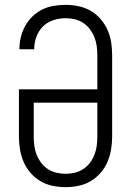

<svg xmlns="http://www.w3.org/2000/svg" viewBox="-20 -763 540 791"><path d="M250 8Q223 8 196.5 2.5Q170 -3 147 -16.5Q124 -30 106 -50.5Q88 -71 77.5 -95.5Q67 -120 62.5 -146.5Q58 -173 58 -200V-395H381V-535Q381 -554 378.5 -573Q376 -592 369 -609.5Q362 -627 350.5 -642.5Q339 -658 323 -668.5Q307 -679 288.5 -683.5Q270 -688 251 -688Q225 -688 200 -680Q175 -672 157 -654Q139 -636 130 -611.5Q121 -587 121 -561V-560H60V-562Q60 -586 66 -610.5Q72 -635 84 -656.5Q96 -678 114 -695.5Q132 -713 154.5 -724Q177 -735 201.5 -739Q226 -743 251 -743Q277 -743 303.5 -737.5Q330 -732 353.5 -718.5Q377 -705 394.5 -684.5Q412 -664 423 -639.5Q434 -615 438 -588.5Q442 -562 442 -535V-200Q442 -173 437.5 -146.5Q433 -120 422.5 -95.5Q412 -71 394 -50.5Q376 -30 353 -16.5Q330 -3 303.5 2.5Q277 8 250 8ZM250 -47Q269 -47 288 -51.5Q307 -56 323 -66.5Q339 -77 350.5 -92.5Q362 -108 369 -125.5Q376 -143 378.5 -162Q381 -181 381 -200V-340H119V-200Q119 -181 121.5 -162Q124 -143 131 -125.5Q138 -108 149.5 -92.5Q161 -77 177 -66.5Q193 -56 212 -51.5Q231 -47 250 -47Z"/></svg>

Font: Iosevka SS18 Light
Style: Regular
Weight: 300
Monospace: yes
Designer: Belleve Invis
Foundry: Belleve Invis
Version: Version 25.1.1; ttfautohint (v1.8.4)